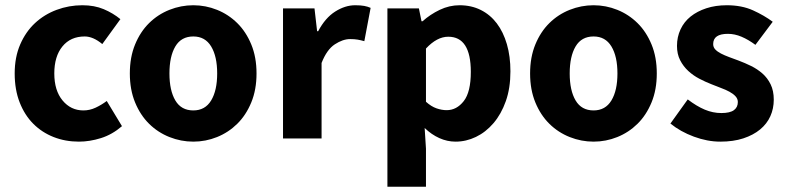

<svg xmlns="http://www.w3.org/2000/svg" viewBox="-20 -528 2998 732"><path d="M281 12Q229 12 184.5 -5.5Q140 -23 107 -56Q74 -89 55 -137.5Q36 -186 36 -248Q36 -310 57 -358.5Q78 -407 113.5 -440Q149 -473 196 -490.5Q243 -508 294 -508Q340 -508 375.5 -493Q411 -478 439 -455L370 -360Q335 -389 303 -389Q249 -389 218 -351Q187 -313 187 -248Q187 -183 218.5 -145Q250 -107 298 -107Q322 -107 344.5 -117.5Q367 -128 387 -143L445 -47Q408 -15 365 -1.5Q322 12 281 12Z M717 12Q670 12 626 -5.5Q582 -23 548.5 -56Q515 -89 495 -137.5Q475 -186 475 -248Q475 -310 495 -358.5Q515 -407 548.5 -440Q582 -473 626 -490.5Q670 -508 717 -508Q764 -508 807.5 -490.5Q851 -473 884.5 -440Q918 -407 938 -358.5Q958 -310 958 -248Q958 -186 938 -137.5Q918 -89 884.5 -56Q851 -23 807.5 -5.5Q764 12 717 12ZM717 -107Q762 -107 785 -145Q808 -183 808 -248Q808 -313 785 -351Q762 -389 717 -389Q671 -389 648.5 -351Q626 -313 626 -248Q626 -183 648.5 -145Q671 -107 717 -107Z M1059 0V-496H1179L1189 -409H1193Q1220 -460 1258 -484Q1296 -508 1334 -508Q1355 -508 1368.5 -505.5Q1382 -503 1393 -498L1369 -371Q1355 -375 1343 -377Q1331 -379 1315 -379Q1287 -379 1256.5 -359Q1226 -339 1206 -288V0Z M1457 184V-496H1577L1587 -447H1591Q1620 -473 1656.5 -490.5Q1693 -508 1732 -508Q1777 -508 1813 -490Q1849 -472 1874 -439Q1899 -406 1912.5 -359.5Q1926 -313 1926 -256Q1926 -192 1908.5 -142.5Q1891 -93 1861.5 -58.5Q1832 -24 1794.5 -6Q1757 12 1717 12Q1685 12 1655 -1.5Q1625 -15 1599 -40L1604 39V184ZM1683 -108Q1721 -108 1748 -142.5Q1775 -177 1775 -254Q1775 -388 1689 -388Q1646 -388 1604 -343V-140Q1624 -122 1644 -115Q1664 -108 1683 -108Z M2243 12Q2196 12 2152 -5.5Q2108 -23 2074.5 -56Q2041 -89 2021 -137.5Q2001 -186 2001 -248Q2001 -310 2021 -358.5Q2041 -407 2074.5 -440Q2108 -473 2152 -490.5Q2196 -508 2243 -508Q2290 -508 2333.5 -490.5Q2377 -473 2410.5 -440Q2444 -407 2464 -358.5Q2484 -310 2484 -248Q2484 -186 2464 -137.5Q2444 -89 2410.5 -56Q2377 -23 2333.5 -5.5Q2290 12 2243 12ZM2243 -107Q2288 -107 2311 -145Q2334 -183 2334 -248Q2334 -313 2311 -351Q2288 -389 2243 -389Q2197 -389 2174.5 -351Q2152 -313 2152 -248Q2152 -183 2174.5 -145Q2197 -107 2243 -107Z M2726 12Q2677 12 2625.5 -7Q2574 -26 2536 -57L2602 -149Q2636 -123 2667 -110Q2698 -97 2730 -97Q2763 -97 2778 -108Q2793 -119 2793 -139Q2793 -151 2784.5 -160.5Q2776 -170 2761.5 -178Q2747 -186 2729 -192.5Q2711 -199 2692 -207Q2669 -216 2646 -228Q2623 -240 2604 -257.5Q2585 -275 2573 -298.5Q2561 -322 2561 -353Q2561 -387 2574.5 -416Q2588 -445 2613 -465Q2638 -485 2673 -496.5Q2708 -508 2751 -508Q2808 -508 2851 -488.5Q2894 -469 2926 -445L2860 -357Q2833 -377 2807 -388Q2781 -399 2755 -399Q2699 -399 2699 -360Q2699 -348 2707 -339.5Q2715 -331 2728.5 -324Q2742 -317 2759.5 -310.5Q2777 -304 2796 -297Q2820 -288 2843.5 -276.5Q2867 -265 2886.5 -248Q2906 -231 2918 -206.5Q2930 -182 2930 -148Q2930 -114 2917 -85Q2904 -56 2878 -34.5Q2852 -13 2814 -0.5Q2776 12 2726 12Z"/></svg>

Font: Giro Regular
Style: Bold
Weight: 700
Designer: Paul D. Hunt
Foundry: Adobe Systems Incorporated
Version: Version 1.000;PS 1.0;hotconv 1.0.88;makeotf.lib2.5.647800